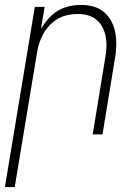

<svg xmlns="http://www.w3.org/2000/svg" viewBox="-43 -548 563 783"><path d="M-23 215 99 -520H139L124 -430Q137 -452 154 -471.5Q171 -491 193 -504Q215 -517 239 -522.5Q263 -528 287 -528Q314 -528 339 -521Q364 -514 382.5 -497.5Q401 -481 412.5 -458.5Q424 -436 428 -410.5Q432 -385 431 -358Q430 -331 425 -305L375 0H335L386 -311Q390 -332 391 -353.5Q392 -375 388.5 -396Q385 -417 376 -435Q367 -453 351.5 -466.5Q336 -480 316 -485.5Q296 -491 274 -491Q254 -491 234 -487Q214 -483 195 -472.5Q176 -462 160.5 -446Q145 -430 134.5 -411.5Q124 -393 117.5 -373Q111 -353 108 -333L17 215Z"/></svg>

Font: Iosevka Extralight Oblique
Style: Regular
Weight: 200
Italic angle: -9°
Monospace: yes
Designer: Belleve Invis
Foundry: Belleve Invis
Version: Version 32.5.0; ttfautohint (v1.8.4)